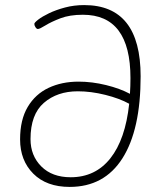

<svg xmlns="http://www.w3.org/2000/svg" viewBox="-20 -726 636 755"><path d="M254 9Q163 9 111 -43Q59 -95 59 -178Q59 -255 89 -305.5Q119 -356 171 -380.5Q223 -405 289 -405Q342 -405 397 -391.5Q452 -378 491 -357Q493 -387 493 -419Q493 -668 306 -668Q254 -668 217.5 -654Q181 -640 158.5 -626Q136 -612 129 -612Q124 -612 119.5 -619Q115 -626 115 -632Q115 -637 130.5 -649Q146 -661 173 -674Q200 -687 235.5 -696.5Q271 -706 311 -706Q533 -706 533 -426Q533 -216 461.5 -103.5Q390 9 254 9ZM100 -179Q100 -114 142.5 -71.5Q185 -29 258 -29Q355 -29 414 -103.5Q473 -178 488 -318Q450 -339 394 -353Q338 -367 286 -367Q205 -367 152.5 -321.5Q100 -276 100 -179Z"/></svg>

Font: Asap Semi Condensed Semi Condensed Thin
Style: Italic
Weight: 100
Width: 4
Italic angle: -6°
Designer: Pablo Cosgaya
Foundry: Omnibus-Type
Version: Version 3.001; ttfautohint (v1.8.4.7-5d5b)